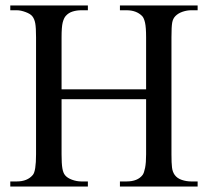

<svg xmlns="http://www.w3.org/2000/svg" viewBox="-20 -682 763 702"><path d="M702.6 0H418.5V-18.6H442.9Q483.4 -18.6 501.5 -42.5Q506.8 -49.8 510.5 -68.4Q514.2 -86.9 514.2 -117.7V-319.3H205.1V-117.7Q205.1 -84 208 -66.9Q210.9 -49.8 217.8 -41.5Q226.1 -31.2 243.2 -24.9Q260.3 -18.6 277.3 -18.6H301.3V0H17.6V-18.6H41.5Q80.1 -18.6 100.1 -42.5Q111.8 -56.2 111.8 -117.7V-545.4Q111.8 -580.6 108.9 -596.7Q106 -612.8 98.1 -622.6Q91.3 -631.3 73.5 -637.9Q55.7 -644.5 41.5 -644.5H17.6V-662.1H301.3V-644.5H277.3Q260.7 -644.5 245.6 -639.9Q230.5 -635.3 220.2 -623.5Q213.4 -615.7 209.2 -599.6Q205.1 -583.5 205.1 -545.4V-355.5H514.2V-545.4Q514.2 -581.5 510.3 -599.1Q506.3 -616.7 499.5 -623.5Q478.5 -644.5 442.9 -644.5H418.5V-662.1H702.6V-644.5H678.7Q664.1 -644.5 647.9 -639.2Q631.8 -633.8 621.6 -623.5Q612.3 -614.3 609.6 -599.4Q606.9 -584.5 606.9 -545.4V-117.7Q606.9 -85.4 608.9 -69.6Q610.8 -53.7 618.7 -42.5Q627.9 -29.8 644.8 -24.2Q661.6 -18.6 678.7 -18.6H702.6Z"/></svg>

Font: BabelStone Roman
Style: Regular
Weight: 400
Designer: Walt Agee, Victor Gaultney, Peter Martin, Debbi Hosken, Becca Hirsbrunner (SIL); Andrew West (BabelStone)
Foundry: BabelStone
Version: Version 16.000